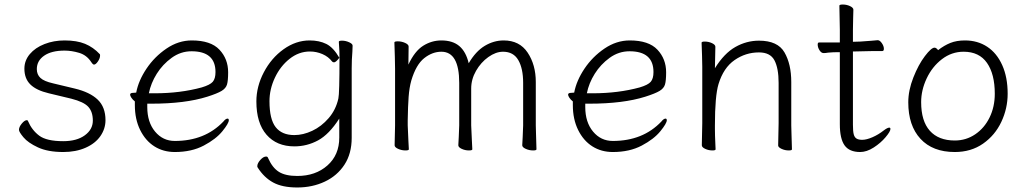

<svg xmlns="http://www.w3.org/2000/svg" viewBox="-20 -660 4542 850"><path d="M88 -356Q88 -392 112 -420.5Q136 -449 177 -465Q218 -481 266 -481Q320 -481 356.5 -466Q393 -451 422 -420Q423 -419 423 -414Q423 -402 413.5 -388Q404 -374 396 -374Q394 -374 391 -376.5Q388 -379 384 -385Q364 -416 330.5 -426Q297 -436 266 -436Q208 -436 175.5 -413.5Q143 -391 143 -354Q143 -330 159 -315Q175 -300 215 -291L311 -268Q378 -252 412.5 -219Q447 -186 447 -128Q447 -90 424.5 -57.5Q402 -25 359 -6Q316 13 260 13Q192 13 148 -7.5Q104 -28 84 -52Q64 -76 64 -85Q64 -98 76.5 -113Q89 -128 99 -128Q103 -128 104 -124Q121 -84 153.5 -59.5Q186 -35 260 -35Q320 -35 355.5 -61Q391 -87 391 -126Q391 -165 371 -187Q351 -209 296 -223L196 -247Q141 -260 114.5 -286Q88 -312 88 -356Z M754 -36Q887 -36 969 -122Q979 -135 988 -135Q990 -135 991.5 -133Q993 -131 993 -128Q993 -114 964.5 -79Q936 -44 882 -15.5Q828 13 754 13Q703 13 663.5 -12Q624 -37 600.5 -84.5Q577 -132 577 -195V-211Q567 -219 561.5 -227.5Q556 -236 556 -241Q556 -249 570 -249L583 -250Q593 -303 628.5 -356Q664 -409 717 -445Q770 -481 829 -481Q913 -481 951.5 -440Q990 -399 990 -340Q990 -303 985 -286Q980 -269 961 -257.5Q942 -246 898 -232Q800 -201 650 -201H632V-186Q632 -119 666.5 -77.5Q701 -36 754 -36ZM665 -247Q778 -247 873 -273Q910 -284 922 -298Q934 -312 934 -341Q934 -387 907.5 -410Q881 -433 828 -433Q780 -433 740 -404Q700 -375 674 -333.5Q648 -292 639 -247Z M1283 -12Q1205 -12 1160 -63.5Q1115 -115 1115 -211Q1115 -277 1148 -340Q1181 -403 1235.5 -442Q1290 -481 1351 -481Q1393 -481 1424.5 -465.5Q1456 -450 1483 -403Q1483 -436 1481.5 -451Q1480 -466 1480 -475Q1480 -480 1494 -480Q1510 -480 1525.5 -473Q1541 -466 1541 -458V-457L1540 -431Q1537 -397 1537 -358V-50Q1537 20 1505 69Q1473 118 1418 144Q1363 170 1296 170Q1230 170 1189.5 148Q1149 126 1121 82Q1119 79 1119 76Q1119 63 1132.5 48Q1146 33 1158 33Q1165 33 1167 40Q1186 83 1215 101Q1244 119 1296 119Q1377 119 1429.5 72.5Q1482 26 1482 -51V-135Q1437 -65 1388 -38.5Q1339 -12 1283 -12ZM1283 -62Q1322 -62 1362.5 -81Q1403 -100 1435 -137Q1467 -174 1478 -224Q1483 -245 1483 -405Q1467 -384 1459 -384Q1453 -384 1450 -388Q1434 -409 1407.5 -420.5Q1381 -432 1352 -432Q1303 -432 1262 -399.5Q1221 -367 1197 -316Q1173 -265 1173 -212Q1173 -132 1200.5 -97Q1228 -62 1283 -62Z M2207 -431Q2175 -431 2142 -407.5Q2109 -384 2087.5 -346.5Q2066 -309 2066 -268V-105Q2066 -102 2069 -39L2071 1Q2071 6 2056 6Q2039 6 2024 -1Q2009 -8 2009 -17L2011 -54Q2013 -90 2013 -105V-293Q2013 -431 1934 -431Q1894 -431 1858 -402.5Q1822 -374 1801 -304Q1792 -272 1789 -231Q1786 -190 1785 -127V-105Q1785 -100 1788 -37Q1790 -7 1790 1Q1790 6 1775 6Q1758 6 1742.5 -1Q1727 -8 1727 -17L1729 -105V-356L1728 -409L1726 -472Q1726 -477 1741 -477Q1758 -477 1773.5 -470Q1789 -463 1789 -454L1788 -374Q1816 -434 1853.5 -457.5Q1891 -481 1934 -481Q1984 -481 2013.5 -456Q2043 -431 2055 -380Q2086 -433 2126 -457Q2166 -481 2210 -481Q2280 -481 2316 -427Q2352 -373 2352 -297V-105L2353 -67L2355 1Q2355 6 2340 6Q2323 6 2307.5 -1Q2292 -8 2292 -17L2294 -54Q2296 -90 2296 -105V-293Q2296 -357 2274.5 -394Q2253 -431 2207 -431Z M2693 -36Q2826 -36 2908 -122Q2918 -135 2927 -135Q2929 -135 2930.5 -133Q2932 -131 2932 -128Q2932 -114 2903.5 -79Q2875 -44 2821 -15.5Q2767 13 2693 13Q2642 13 2602.5 -12Q2563 -37 2539.5 -84.5Q2516 -132 2516 -195V-211Q2506 -219 2500.5 -227.5Q2495 -236 2495 -241Q2495 -249 2509 -249L2522 -250Q2532 -303 2567.5 -356Q2603 -409 2656 -445Q2709 -481 2768 -481Q2852 -481 2890.5 -440Q2929 -399 2929 -340Q2929 -303 2924 -286Q2919 -269 2900 -257.5Q2881 -246 2837 -232Q2739 -201 2589 -201H2571V-186Q2571 -119 2605.5 -77.5Q2640 -36 2693 -36ZM2604 -247Q2717 -247 2812 -273Q2849 -284 2861 -298Q2873 -312 2873 -341Q2873 -387 2846.5 -410Q2820 -433 2767 -433Q2719 -433 2679 -404Q2639 -375 2613 -333.5Q2587 -292 2578 -247Z M3427 -115V-293Q3427 -358 3408.5 -393Q3390 -428 3340 -428Q3281 -428 3232 -394Q3183 -360 3161 -288Q3145 -235 3145 -105V-89Q3145 -63 3147 -21L3148 1Q3148 6 3134 6Q3117 6 3102 -1Q3087 -8 3087 -17L3089 -115V-364L3088 -413L3086 -471Q3086 -476 3100 -476Q3117 -476 3132 -469Q3147 -462 3147 -453L3145 -358Q3186 -424 3235.5 -452Q3285 -480 3340 -480Q3423 -480 3453 -428Q3483 -376 3483 -297V-105L3484 -67L3486 1Q3486 6 3472 6Q3455 6 3440 -1Q3425 -8 3425 -16V-17Z M3646 -427Q3635 -425 3627 -425H3626Q3616 -425 3608 -437.5Q3600 -450 3600 -463Q3600 -472 3606 -472H3698V-528L3696 -635Q3696 -640 3711 -640Q3728 -640 3743 -633Q3758 -626 3758 -617Q3758 -596 3757 -581L3756 -528V-475L3789 -476Q3817 -478 3836.5 -479.5Q3856 -481 3865 -482H3866Q3875 -482 3884 -469Q3893 -456 3893 -444Q3893 -434 3886 -434Q3826 -434 3800 -433L3756 -432V-108Q3756 -79 3759.5 -65.5Q3763 -52 3772 -46.5Q3781 -41 3797 -41Q3816 -41 3842.5 -52.5Q3869 -64 3893 -83Q3909 -95 3917 -95Q3922 -95 3922 -89Q3922 -78 3900.5 -52.5Q3879 -27 3848 -7Q3817 13 3788 13Q3740 13 3719 -16.5Q3698 -46 3698 -110V-429H3688Q3669 -429 3646 -427Z M4252 -481Q4308 -481 4350.5 -453Q4393 -425 4417 -371.5Q4441 -318 4441 -245Q4441 -180 4413 -120.5Q4385 -61 4332 -24Q4279 13 4207 13Q4109 13 4055 -45.5Q4001 -104 4001 -207Q4001 -260 4023.5 -317Q4046 -374 4074.5 -411.5Q4103 -449 4117 -449Q4125 -449 4133 -438Q4160 -459 4187.5 -470Q4215 -481 4252 -481ZM4207 -38Q4257 -38 4297.5 -65.5Q4338 -93 4361 -140Q4384 -187 4384 -245Q4384 -332 4349.5 -381.5Q4315 -431 4246 -431Q4193 -431 4150 -398Q4107 -365 4082.5 -313Q4058 -261 4058 -208Q4058 -124 4096.5 -81Q4135 -38 4207 -38Z"/></svg>

Font: JyunsaiKaai Light
Style: Regular
Weight: 300
Designer: Fontworks Inc.
Version: Version 0.030;April 7, 2024;FontCreator 14.0.0.2901 64-bit